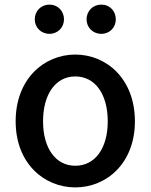

<svg xmlns="http://www.w3.org/2000/svg" viewBox="-20 -801 654 834"><path d="M307 13C443 13 566 -92 566 -274C566 -458 443 -564 307 -564C171 -564 48 -458 48 -274C48 -92 171 13 307 13ZM307 -81C221 -81 167 -158 167 -274C167 -391 221 -469 307 -469C394 -469 448 -391 448 -274C448 -158 394 -81 307 -81ZM195 -654C231 -654 258 -682 258 -717C258 -753 231 -781 195 -781C158 -781 131 -753 131 -717C131 -682 158 -654 195 -654ZM420 -654C457 -654 483 -682 483 -717C483 -753 457 -781 420 -781C383 -781 356 -753 356 -717C356 -682 383 -654 420 -654Z"/></svg>

Font: Noto Sans CJK KR Medium
Style: Regular
Weight: 500
Designer: Ryoko NISHIZUKA (kana & ideographs); Paul D. Hunt (Latin, Greek & Cyrillic); Wenlong ZHANG (bopomofo); Sandoll Communica
Foundry: Adobe Systems Incorporated
Version: Version 1.004;PS 1.004;hotconv 1.0.82;makeotf.lib2.5.63406